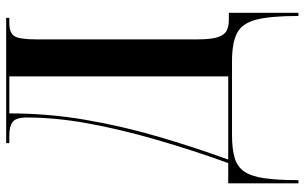

<svg xmlns="http://www.w3.org/2000/svg" viewBox="-198 -556 964 607"><g transform="rotate(-90 283.5 -252.0)"><path d="M8 210V-12H72Q113 -126 145.5 -238Q178 -350 197 -453.5Q216 -557 216 -648Q216 -683 202 -693.5Q188 -704 160 -704H135V-714H531V-704H513Q485 -704 474 -689Q463 -674 463 -619V-110Q463 -66 470 -45Q477 -24 490.5 -17Q504 -10 525 -10H547V210H537Q537 122 525.5 77Q514 32 483 16Q452 0 395 0H160Q116 0 88 8.5Q60 17 45 39Q30 61 24 102.5Q18 144 18 210ZM83 -12H346V-704H229Q229 -582 209 -465Q189 -348 156 -235Q123 -122 83 -12Z"/></g></svg>

Font: Noto Serif Display ExtraCondensed SemiBold
Style: Regular
Weight: 600
Width: 2
Designer: Monotype Design Team
Foundry: Monotype Imaging Inc.
Version: Version 2.009